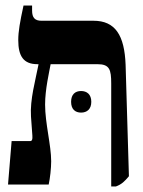

<svg xmlns="http://www.w3.org/2000/svg" viewBox="-20 -667 516 694"><path d="M9 0H156C161 -23 165 -59 165 -84C165 -142 143 -222 143 -289C143 -344 158 -407 163 -435H332C376 -435 382 -416 382 -365V7H399C420 -1 430 -11 446 -30L434 -433C430 -539 397 -592 318 -592H130C106 -592 96 -603 96 -629V-647H65C52 -587 46 -553 46 -522C46 -464 65 -435 115 -435H119V-433C108 -376 88 -307 92 -246L97 -177C98 -162 96 -157 88 -157H22ZM237 -299C237 -272 252 -260 273 -260C294 -260 310 -272 310 -299C310 -326 294 -338 273 -338C252 -338 237 -326 237 -299Z"/></svg>

Font: Noto Serif Hebrew ExtraCondensed ExtraBold
Style: Regular
Weight: 800
Width: 2
Designer: Monotype Design Team
Foundry: Monotype Imaging Inc.
Version: Version 2.004